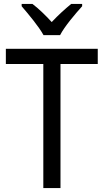

<svg xmlns="http://www.w3.org/2000/svg" viewBox="-20 -964 532 984"><path d="M203 -784H288C311 -829 366 -893 401 -932V-944H345C311 -916 280 -888 245 -851C213 -886 177 -921 146 -944H91V-932C127 -890 179 -828 203 -784ZM290 0V-636H481V-714H10V-636H202V0Z"/></svg>

Font: Noto Sans Lao Looped SemiCondensed
Style: Regular
Weight: 400
Width: 4
Designer: Mark Frömberg, Ben Mitchell
Foundry: The Fontpad Ltd
Version: Version 1.002